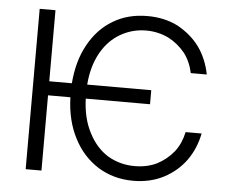

<svg xmlns="http://www.w3.org/2000/svg" viewBox="-53 -800 1034 872"><g transform="rotate(5 464.5 -363.5)"><path d="M376 -185Q409 -121 464 -87Q520 -55 585 -55Q642 -55 687 -77Q730 -99 763 -139Q792 -177 803 -229H876Q862 -159 824 -106Q785 -52 724 -20Q662 12 585 12Q495 12 424 -32Q353 -77 313 -155Q271 -235 268 -341H166V2H94V-729H166V-405H269Q277 -507 318 -581Q360 -658 428 -698Q495 -739 585 -739Q663 -739 724 -708Q787 -673 824 -622Q862 -569 876 -498H803Q792 -550 763 -588Q730 -628 687 -650Q639 -673 585 -673Q522 -673 468 -642Q414 -611 380 -551Q345 -488 339 -405H631V-341H338Q341 -250 376 -185Z"/></g></svg>

Font: Sinter Normal
Style: Regular
Weight: 350
Foundry: Adobe & rsms
Version: Version 1.000